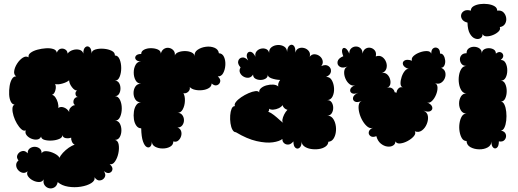

<svg xmlns="http://www.w3.org/2000/svg" viewBox="-20 -782 2771 1028"><path d="M289 193Q285 213 271.5 221Q258 229 243.5 226Q229 223 219.5 210.5Q210 198 214 178Q207 192 190.5 192.5Q174 193 157 184.5Q140 176 130.5 162.5Q121 149 128 135Q115 146 101 143Q87 140 77 128.5Q67 117 66.5 102.5Q66 88 79 77Q66 61 74 46Q82 31 98.5 27Q115 23 128 39Q128 21 139.5 12.5Q151 4 165.5 4Q180 4 191.5 12.5Q203 21 203 39Q209 26 229.5 27.5Q250 29 271 39.5Q292 50 299 63Q303 51 317 36Q331 21 348 9Q365 -3 380 -7Q370 -12 365 -23.5Q360 -35 361 -45Q347 -40 332 -42.5Q317 -45 314 -59Q315 -46 298 -38.5Q281 -31 258.5 -29.5Q236 -28 218.5 -33Q201 -38 200 -51Q194 -37 179 -35Q164 -33 148 -39.5Q132 -46 122.5 -58Q113 -70 118 -84Q107 -79 94.5 -90Q82 -101 70.5 -120.5Q59 -140 52.5 -161.5Q46 -183 46.5 -200Q47 -217 58 -222Q45 -223 37.5 -238.5Q30 -254 29 -276.5Q28 -299 31.5 -321.5Q35 -344 44 -359Q53 -374 67 -373Q53 -382 56 -402Q59 -422 72 -442Q85 -462 102 -473Q119 -484 133 -475Q130 -489 144 -499.5Q158 -510 180.5 -516Q203 -522 226 -523.5Q249 -525 265.5 -519.5Q282 -514 284 -500Q292 -518 305 -521Q318 -524 329.5 -517Q341 -510 342 -495Q351 -508 369.5 -514Q388 -520 405 -515.5Q422 -511 426 -495Q426 -521 437 -529.5Q448 -538 459 -529.5Q470 -521 470 -495Q471 -511 490.5 -517Q510 -523 535 -521Q560 -519 578 -510Q596 -501 595 -485Q612 -485 620.5 -464.5Q629 -444 629 -417.5Q629 -391 620.5 -370.5Q612 -350 595 -350Q610 -350 617.5 -337.5Q625 -325 625 -308.5Q625 -292 617.5 -279.5Q610 -267 595 -267Q613 -267 622.5 -247Q632 -227 632 -201.5Q632 -176 623 -156Q614 -136 596 -136Q613 -136 621.5 -120.5Q630 -105 630 -84.5Q630 -64 621.5 -48.5Q613 -33 596 -33Q612 -29 615.5 -7.5Q619 14 613.5 39.5Q608 65 595.5 83Q583 101 567 97Q584 111 582 125Q580 139 566.5 143.5Q553 148 536 134Q549 153 540.5 167.5Q532 182 515.5 184Q499 186 486 167Q490 185 468.5 198.5Q447 212 413 217.5Q379 223 345 217.5Q311 212 289 193ZM402 -262Q387 -262 384.5 -276.5Q382 -291 393 -297Q379 -297 365 -315.5Q351 -334 350 -352Q337 -341 313.5 -334.5Q290 -328 275 -332Q282 -319 276.5 -298.5Q271 -278 258 -274Q268 -273 276.5 -261Q285 -249 289.5 -233Q294 -217 292 -204Q305 -213 322.5 -206.5Q340 -200 351 -182Q347 -194 358.5 -206.5Q370 -219 382 -219Q373 -225 373 -236.5Q373 -248 380.5 -256Q388 -264 402 -262Z M736 -95Q720 -95 710 -109Q700 -123 697 -143.5Q694 -164 697 -185Q700 -206 710 -220Q720 -234 736 -234Q715 -234 705 -249Q695 -264 695 -284Q695 -304 705 -319Q715 -334 736 -334Q716 -334 706 -352Q696 -370 696 -393.5Q696 -417 706 -435Q716 -453 736 -453Q715 -453 707.5 -463Q700 -473 707.5 -483Q715 -493 736 -493Q736 -508 751.5 -516Q767 -524 788 -524Q809 -524 825 -517Q841 -510 841 -495Q846 -513 858.5 -520.5Q871 -528 885 -525.5Q899 -523 908.5 -512.5Q918 -502 916 -485Q920 -497 936.5 -503Q953 -509 972.5 -508.5Q992 -508 1006.5 -501Q1021 -494 1022 -480Q1019 -502 1037.5 -515Q1056 -528 1081.5 -531.5Q1107 -535 1128 -526.5Q1149 -518 1152 -497Q1171 -496 1179.5 -477Q1188 -458 1186.5 -433.5Q1185 -409 1175 -390.5Q1165 -372 1146 -373Q1162 -359 1159 -345Q1156 -331 1142.5 -326Q1129 -321 1113 -335Q1113 -320 1099 -311Q1085 -302 1064.5 -299.5Q1044 -297 1025 -301Q1006 -305 996 -316Q999 -301 987.5 -290.5Q976 -280 962 -283Q971 -267 970 -241.5Q969 -216 958.5 -196.5Q948 -177 930 -178Q947 -178 956 -166Q965 -154 965 -138.5Q965 -123 956 -111Q947 -99 930 -99Q945 -94 949.5 -80.5Q954 -67 949.5 -52.5Q945 -38 934 -29Q923 -20 908 -25Q908 -6 891 3.5Q874 13 851 13Q828 13 810.5 3.5Q793 -6 793 -25Q793 -6 785 2.5Q777 11 765.5 5Q754 -1 745.5 -25Q737 -49 736 -95Z M1243 -74Q1232 -74 1224.5 -87.5Q1217 -101 1214 -122Q1211 -143 1212.5 -164Q1214 -185 1220 -199.5Q1226 -214 1238 -214Q1233 -223 1243 -236Q1253 -249 1271.5 -261.5Q1290 -274 1310.5 -283Q1331 -292 1347 -294Q1363 -296 1368 -287Q1366 -300 1377.5 -310Q1389 -320 1407 -325Q1425 -330 1442.5 -329Q1460 -328 1470 -319Q1466 -335 1480 -354Q1455 -355 1434 -362.5Q1413 -370 1414 -383Q1414 -368 1402 -361Q1390 -354 1374.5 -354Q1359 -354 1347 -361Q1335 -368 1335 -383Q1326 -368 1312 -366Q1298 -364 1284.5 -371.5Q1271 -379 1265 -392.5Q1259 -406 1268 -421Q1251 -440 1255.5 -455.5Q1260 -471 1276 -474Q1292 -477 1309 -458Q1297 -481 1303 -494Q1309 -507 1322.5 -504.5Q1336 -502 1348 -478Q1344 -494 1352.5 -505.5Q1361 -517 1375.5 -521Q1390 -525 1403.5 -520Q1417 -515 1421 -499Q1420 -519 1434 -529.5Q1448 -540 1467 -541Q1486 -542 1501 -533Q1516 -524 1517 -504Q1519 -531 1531 -539Q1543 -547 1553 -537Q1563 -527 1561 -500Q1566 -518 1580 -523.5Q1594 -529 1609.5 -524.5Q1625 -520 1634 -507.5Q1643 -495 1638 -478Q1649 -492 1664 -491.5Q1679 -491 1691.5 -481.5Q1704 -472 1707.5 -457Q1711 -442 1700 -428Q1724 -439 1739 -428Q1754 -417 1752 -399Q1750 -381 1726 -370Q1746 -371 1756.5 -352.5Q1767 -334 1768.5 -310Q1770 -286 1761 -266.5Q1752 -247 1732 -246Q1748 -246 1756 -233.5Q1764 -221 1764 -204.5Q1764 -188 1756 -175.5Q1748 -163 1732 -163Q1750 -163 1761 -149.5Q1772 -136 1776.5 -115.5Q1781 -95 1778 -74Q1775 -53 1765 -38.5Q1755 -24 1738 -23Q1737 -7 1722.5 3Q1708 13 1687 16Q1666 19 1644.5 15.5Q1623 12 1609 1.5Q1595 -9 1595 -25Q1595 0 1584 9Q1573 18 1562 9.5Q1551 1 1551 -25Q1538 -9 1524 -8Q1510 -7 1500.5 -16Q1491 -25 1492 -38Q1476 -25 1440.5 -20Q1405 -15 1354 -26.5Q1303 -38 1243 -74ZM1499 -123Q1490 -128 1492 -141Q1494 -154 1501.5 -169Q1509 -184 1519 -194Q1510 -196 1502.5 -203Q1495 -210 1493 -219Q1486 -209 1472 -202.5Q1458 -196 1443.5 -195Q1429 -194 1420 -200Q1423 -191 1416 -184Q1430 -179 1446.5 -166Q1463 -153 1477 -140Q1491 -127 1499 -123Z M1995 -53Q1975 -45 1963.5 -53.5Q1952 -62 1954.5 -75.5Q1957 -89 1977 -98Q1963 -92 1948.5 -103Q1934 -114 1922 -134Q1910 -154 1904 -177Q1898 -200 1900.5 -218Q1903 -236 1917 -242Q1892 -231 1879.5 -238.5Q1867 -246 1870.5 -260.5Q1874 -275 1899 -286Q1876 -276 1864 -283Q1852 -290 1855.5 -303.5Q1859 -317 1882 -326Q1866 -320 1851.5 -331.5Q1837 -343 1829 -362.5Q1821 -382 1823 -400.5Q1825 -419 1841 -426Q1814 -415 1799 -425Q1784 -435 1787.5 -452.5Q1791 -470 1818 -481Q1808 -506 1812.5 -517.5Q1817 -529 1828.5 -524Q1840 -519 1850 -495Q1850 -514 1861 -523.5Q1872 -533 1886 -533Q1900 -533 1910.5 -523.5Q1921 -514 1921 -495Q1925 -514 1937.5 -521.5Q1950 -529 1964 -526Q1978 -523 1987 -511.5Q1996 -500 1992 -480Q2012 -487 2026.5 -477Q2041 -467 2047.5 -449Q2054 -431 2048.5 -414Q2043 -397 2023 -390Q2038 -395 2050 -386Q2062 -377 2067.5 -361Q2073 -345 2069.5 -330.5Q2066 -316 2050 -311Q2068 -317 2079.5 -309Q2091 -301 2093 -288Q2098 -288 2103 -285Q2104 -299 2113.5 -308.5Q2123 -318 2137 -314Q2125 -318 2124.5 -334.5Q2124 -351 2130.5 -370.5Q2137 -390 2148 -403Q2159 -416 2170 -412Q2143 -421 2138 -435.5Q2133 -450 2146 -458Q2159 -466 2186 -457Q2181 -470 2194 -482Q2207 -494 2227.5 -501.5Q2248 -509 2266 -508.5Q2284 -508 2289 -495Q2289 -517 2300.5 -524Q2312 -531 2324 -524Q2336 -517 2336 -495Q2348 -496 2355 -485Q2362 -474 2363.5 -459Q2365 -444 2359.5 -432Q2354 -420 2342 -419Q2360 -411 2364 -395Q2368 -379 2361.5 -363Q2355 -347 2341 -338.5Q2327 -330 2308 -337Q2322 -332 2322.5 -313.5Q2323 -295 2314.5 -274.5Q2306 -254 2292.5 -241Q2279 -228 2266 -234Q2290 -224 2294 -209.5Q2298 -195 2285 -187.5Q2272 -180 2247 -190Q2268 -181 2271 -160.5Q2274 -140 2265 -118Q2256 -96 2239 -83.5Q2222 -71 2201 -79Q2208 -67 2195.5 -52.5Q2183 -38 2162.5 -27Q2142 -16 2123 -14Q2104 -12 2097 -25Q2097 -10 2084 -2.5Q2071 5 2053 2.5Q2035 0 2018.5 -13.5Q2002 -27 1995 -53Z M2483 -661Q2462 -666 2454 -679Q2446 -692 2449.5 -704.5Q2453 -717 2466 -724Q2479 -731 2501 -725Q2501 -740 2515 -748.5Q2529 -757 2550 -760Q2571 -763 2592.5 -760Q2614 -757 2628 -748.5Q2642 -740 2642 -725Q2663 -728 2675 -716.5Q2687 -705 2690 -687.5Q2693 -670 2684.5 -655Q2676 -640 2656 -637Q2661 -625 2649.5 -613.5Q2638 -602 2619.5 -594.5Q2601 -587 2584.5 -587.5Q2568 -588 2564 -600Q2564 -584 2552 -577Q2540 -570 2524 -575.5Q2508 -581 2496 -601.5Q2484 -622 2483 -661ZM2478 -27Q2462 -27 2453 -42Q2444 -57 2440.5 -79Q2437 -101 2440.5 -123Q2444 -145 2453 -159.5Q2462 -174 2478 -174Q2458 -174 2448 -190.5Q2438 -207 2438 -228Q2438 -249 2448 -265.5Q2458 -282 2478 -282Q2461 -282 2451 -297Q2441 -312 2437.5 -334Q2434 -356 2437.5 -378Q2441 -400 2451 -414.5Q2461 -429 2478 -429Q2460 -429 2451.5 -439.5Q2443 -450 2442.5 -463.5Q2442 -477 2451 -487Q2460 -497 2478 -497Q2478 -515 2490.5 -523.5Q2503 -532 2519.5 -531.5Q2536 -531 2548 -522Q2560 -513 2560 -495Q2560 -510 2571 -517Q2582 -524 2597 -524Q2612 -524 2623.5 -517Q2635 -510 2635 -495Q2650 -507 2661.5 -502Q2673 -497 2674.5 -485Q2676 -473 2661 -461Q2679 -461 2687.5 -444Q2696 -427 2696 -405Q2696 -383 2687.5 -366.5Q2679 -350 2661 -350Q2677 -350 2685 -333Q2693 -316 2693 -294Q2693 -272 2685 -255Q2677 -238 2661 -238Q2673 -238 2680.5 -222.5Q2688 -207 2690.5 -183.5Q2693 -160 2690.5 -137Q2688 -114 2680.5 -98.5Q2673 -83 2661 -83Q2683 -79 2688 -63.5Q2693 -48 2683 -34.5Q2673 -21 2651 -25Q2651 0 2641 8.5Q2631 17 2621 8.5Q2611 0 2611 -25Q2611 -4 2591.5 7Q2572 18 2545.5 17.5Q2519 17 2499 6Q2479 -5 2478 -27Z"/></svg>

Font: Rubik Bubbles
Style: Regular
Weight: 400
Designer: Hubert and Fischer, NaN
Foundry: Hubert and Fischer, NaN
Version: Version 2.200